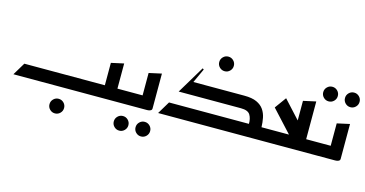

<svg xmlns="http://www.w3.org/2000/svg" viewBox="-79 -912 2804 1474"><g transform="rotate(15 1323.5 -175.0)"><path d="M410 208Q386 208 369 191Q352 174 352 150Q352 126 369 109Q386 92 410 92Q434 92 451 109Q468 126 468 150Q468 174 451 191Q434 208 410 208Z M725 0V-100H945V0ZM605 0V-100H725V-278L825 -300V-23Q825 -11 815 -6Q805 -1 795 -0.5Q785 0 785 0ZM25 0 85 -100H725V0Z M1094 208Q1070 208 1053 191Q1036 174 1036 150Q1036 126 1053 109Q1070 92 1094 92Q1118 92 1135 109Q1152 126 1152 150Q1152 174 1135 191Q1118 208 1094 208ZM921 208Q897 208 880 191Q863 174 863 150Q863 126 880 109Q897 92 921 92Q945 92 962 109Q979 126 979 150Q979 174 962 191Q945 208 921 208Z M905 0V-100H1025V-278L1125 -300V-23Q1125 -11 1115 -6Q1105 -1 1095 -0.5Q1085 0 1085 0Z M1585 -442Q1561 -442 1544 -459Q1527 -476 1527 -500Q1527 -524 1544 -541Q1561 -558 1585 -558Q1609 -558 1626 -541Q1643 -524 1643 -500Q1643 -476 1626 -459Q1609 -442 1585 -442Z M1175 0 1235 -100H1870Q1871 -142 1853.5 -171Q1836 -200 1780 -200H1285L1417 -420L1427 -413L1375 -300H1780Q1842 -300 1879 -283Q1916 -266 1935.5 -237.5Q1955 -209 1962 -173.5Q1969 -138 1970 -100H2090V0Z M2050 0V-100H2440V0ZM2238 -46 2029 -273 2095 -364 2318 -121ZM2225 -50V-378L2325 -400V-50Z M2589 -425Q2565 -425 2548 -442Q2531 -459 2531 -483Q2531 -507 2548 -524Q2565 -541 2589 -541Q2613 -541 2630 -524Q2647 -507 2647 -483Q2647 -459 2630 -442Q2613 -425 2589 -425ZM2416 -425Q2392 -425 2375 -442Q2358 -459 2358 -483Q2358 -507 2375 -524Q2392 -541 2416 -541Q2440 -541 2457 -524Q2474 -507 2474 -483Q2474 -459 2457 -442Q2440 -425 2416 -425Z M2400 0V-100H2520V-278L2620 -300V-23Q2620 -11 2610 -6Q2600 -1 2590 -0.5Q2580 0 2580 0Z"/></g></svg>

Font: Reem Kufi
Style: Regular
Weight: 400
Designer: Khaled Hosny
Version: Version 1.6